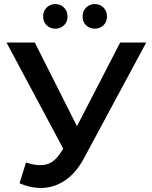

<svg xmlns="http://www.w3.org/2000/svg" viewBox="-20 -909 746 944"><path d="M108 -110Q163 -91 205 -100Q247 -109 280 -161L314 -214L327 -228L571 -700H699L395 -135Q358 -64 307 -27Q256 10 197.5 14.5Q139 19 76 -8ZM324 -116 12 -700H151L395 -216ZM446 -768Q421 -768 403.5 -784.5Q386 -801 386 -828Q386 -855 403.5 -872Q421 -889 446 -889Q471 -889 488.5 -872Q506 -855 506 -828Q506 -801 488.5 -784.5Q471 -768 446 -768ZM252 -768Q227 -768 209.5 -784.5Q192 -801 192 -828Q192 -855 209.5 -872Q227 -889 252 -889Q277 -889 294.5 -872Q312 -855 312 -828Q312 -801 294.5 -784.5Q277 -768 252 -768Z"/></svg>

Font: MOST Montserrat SemiBold
Style: Regular
Weight: 600
Designer: Julieta Ulanovsky
Foundry: Julieta Ulanovsky
Version: Version 8.000;March 11, 2024;FontCreator 15.0.0.2926 64-bit